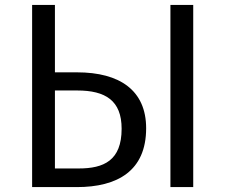

<svg xmlns="http://www.w3.org/2000/svg" viewBox="-20 -763 919 783"><path d="M294 -468H204V-743H111V0H293C459 0 576 -66 576 -240C576 -394 469 -468 294 -468ZM675 -743V0H768V-743ZM301 -76H204V-394H295C410 -394 476 -353 476 -238C476 -108 403 -76 301 -76Z"/></svg>

Font: Glow Sans SC Normal Book
Style: Regular
Weight: 500
Designer: Ryoko NISHIZUKA (kana, bopomofo & ideographs); Paul D. Hunt (Latin, Greek & Cyrillic); Sandoll Communications, Soo-young
Version: Version 0.93